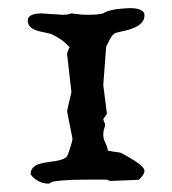

<svg xmlns="http://www.w3.org/2000/svg" viewBox="-20 -437 413 462"><path d="M53.7 -17.6Q53.7 -27.3 59.1 -33.2Q64.5 -39.1 73 -42Q81.5 -44.9 92 -46.4Q102.5 -47.9 112.3 -49.3Q122.1 -50.8 129.9 -53.5Q137.7 -56.2 141.6 -61.5Q143.1 -64.9 145.3 -70.8Q147.5 -76.7 149.4 -82.8Q151.4 -88.9 152.8 -94.7Q154.3 -100.6 154.3 -104L141.6 -168Q141.6 -171.4 143.3 -178.5Q145 -185.5 146.7 -193.4Q148.4 -201.2 150.1 -207.5Q151.9 -213.9 151.9 -215.3L141.6 -305.2Q141.6 -310.1 143.3 -314.2Q145 -318.4 147.5 -323.7Q136.7 -335 126 -342.3Q115.2 -349.6 103.5 -355Q96.2 -357.4 86.4 -359.1Q76.7 -360.8 67.9 -363.8Q59.1 -366.7 53 -372.3Q46.9 -377.9 46.9 -387.7Q46.9 -393.6 50.5 -397Q54.2 -400.4 59.3 -402.1Q64.5 -403.8 69.8 -404.3Q75.2 -404.8 79.1 -404.8L130.9 -401.4Q137.2 -401.4 140.6 -401.9Q144 -402.3 151.9 -404.8Q162.6 -403.3 172.4 -402.3Q182.1 -401.4 192.4 -401.4Q200.7 -401.4 209.7 -401.9Q218.8 -402.3 228.5 -404.8Q232.4 -408.2 240.7 -410.6Q249 -413.1 258.5 -414.6Q268.1 -416 277.6 -416.7Q287.1 -417.5 293 -417.5Q296.9 -417.5 302.7 -417Q308.6 -416.5 314.2 -414.8Q319.8 -413.1 323.7 -409.7Q327.6 -406.2 327.6 -400.4Q327.6 -388.2 319.6 -380.9Q311.5 -373.5 300.3 -369.1Q289.1 -364.7 277.1 -362.3Q265.1 -359.9 257.3 -357.4Q253.9 -356 250.7 -352.1Q247.6 -348.1 244.9 -343.3Q242.2 -338.4 239.7 -333.3Q237.3 -328.1 235.4 -324.2L228.5 -232.4L237.3 -163.1L228.5 -150.4Q228.5 -149.4 230.2 -144.8Q231.9 -140.1 232.9 -139.2V-138.7Q232.9 -132.8 230.7 -127Q228.5 -121.1 228.5 -114.3Q228.5 -102.5 233.2 -94Q237.8 -85.4 239.7 -74.2Q241.2 -74.2 245.1 -73.5Q249 -72.8 253.9 -72Q258.8 -71.3 263.7 -70.6Q268.6 -69.8 271 -69.3Q274.4 -67.4 283.7 -62.3Q293 -57.1 302.7 -51Q312.5 -44.9 320.1 -38.1Q327.6 -31.2 327.6 -25.4V-24.4Q326.7 -19 323 -14.2Q319.3 -9.3 314 -4.4L244.6 -1.5Q244.1 -2.4 241 -3.4Q237.8 -4.4 237.3 -4.4Q234.9 -4.9 231.4 -4.9Q228 -4.9 223.6 -4.9H201.7Q178.2 -4.9 153.6 -4.2Q128.9 -3.4 106.9 0L97.7 4.9Q82.5 4.9 71 -2Q59.6 -8.8 53.7 -17.6Z"/></svg>

Font: IM FELL English
Style: Regular
Weight: 400
Designer: Igino Marini
Foundry: Igino Marini
Version: 3.00